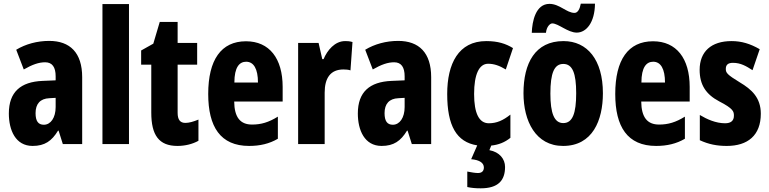

<svg xmlns="http://www.w3.org/2000/svg" viewBox="-20 -782 4172 1042"><path d="M247 -560C182 -560 119 -543 68 -512L109 -405C156 -432 191 -444 225 -444C264 -444 282 -417 282 -368V-346L211 -343C92 -338 28 -283 28 -166C28 -76 64 10 157 10C223 10 261 -17 295 -73H298L321 0H426V-363C426 -496 360 -560 247 -560ZM248 -249 282 -251V-201C282 -143 255 -105 218 -105C188 -105 173 -124 173 -168C173 -218 198 -247 248 -249Z M680 0V-760H536V0Z M986 -115C957 -115 944 -133 944 -170V-431H1050V-549H944V-663H847L812 -545L746 -508V-431H801V-171C801 -49 842 10 943 10C984 10 1025 0 1057 -18V-133C1030 -122 1007 -115 986 -115Z M1315 -558C1180 -558 1110 -457 1110 -272C1110 -94 1176 10 1332 10C1391 10 1442 -2 1488 -29V-149C1438 -118 1397 -106 1348 -106C1284 -106 1252 -145 1251 -231H1514V-310C1514 -465 1442 -558 1315 -558ZM1316 -447C1357 -447 1380 -408 1380 -334H1252C1252 -417 1279 -447 1316 -447Z M1853 -559C1797 -559 1756 -509 1736 -461H1729L1709 -549H1598V0H1742V-279C1742 -358 1773 -405 1844 -405C1856 -405 1872 -404 1882 -400L1893 -554C1875 -559 1864 -559 1853 -559Z M2141 -560C2076 -560 2013 -543 1962 -512L2003 -405C2050 -432 2085 -444 2119 -444C2158 -444 2176 -417 2176 -368V-346L2105 -343C1986 -338 1922 -283 1922 -166C1922 -76 1958 10 2051 10C2117 10 2155 -17 2189 -73H2192L2215 0H2320V-363C2320 -496 2254 -560 2141 -560ZM2142 -249 2176 -251V-201C2176 -143 2149 -105 2112 -105C2082 -105 2067 -124 2067 -168C2067 -218 2092 -247 2142 -249Z M2721 124C2721 81 2691 43 2636 33L2646 8C2685 4 2719 -9 2750 -34V-160C2711 -129 2676 -113 2633 -113C2580 -113 2553 -167 2553 -272C2553 -378 2580 -436 2629 -436C2661 -436 2690 -426 2725 -405L2764 -521C2725 -545 2682 -559 2619 -559C2468 -559 2407 -436 2407 -272C2407 -100 2457 -11 2570 7L2537 82C2584 86 2606 103 2606 127C2606 148 2593 157 2574 157C2559 157 2536 153 2516 149V233C2538 238 2561 240 2589 240C2684 240 2721 197 2721 124Z M2866 -604H2943C2946 -637 2965 -655 2977 -655C3010 -655 3062 -605 3110 -605C3162 -605 3208 -660 3209 -762H3132C3127 -734 3116 -712 3098 -712C3055 -712 3017 -761 2962 -761C2887 -761 2868 -666 2866 -604ZM3252 -276C3252 -458 3167 -559 3038 -559C2884 -559 2821 -439 2821 -276C2821 -125 2887 10 3036 10C3196 10 3252 -129 3252 -276ZM2967 -274C2967 -386 2988 -435 3037 -435C3087 -435 3107 -385 3107 -276C3107 -166 3087 -114 3037 -114C2988 -114 2967 -167 2967 -274Z M3524 -558C3389 -558 3319 -457 3319 -272C3319 -94 3385 10 3541 10C3600 10 3651 -2 3697 -29V-149C3647 -118 3606 -106 3557 -106C3493 -106 3461 -145 3460 -231H3723V-310C3723 -465 3651 -558 3524 -558ZM3525 -447C3566 -447 3589 -408 3589 -334H3461C3461 -417 3488 -447 3525 -447Z M4109 -165C4109 -252 4059 -297 3995 -335C3926 -377 3919 -387 3919 -408C3919 -431 3932 -441 3958 -441C4000 -441 4030 -423 4064 -401L4103 -515C4051 -545 4004 -559 3950 -559C3840 -559 3777 -502 3777 -403C3777 -322 3811 -270 3883 -232C3961 -192 3963 -176 3963 -154C3963 -127 3947 -113 3915 -113C3865 -113 3816 -135 3778 -158V-21C3825 1 3871 10 3924 10C4038 10 4109 -47 4109 -165Z"/></svg>

Font: Noto Sans Gurmukhi UI ExtraCondensed ExtraBold
Style: Regular
Weight: 800
Width: 2
Designer: Jelle Bosma - Monotype Design Team
Foundry: Monotype Imaging Inc.
Version: Version 2.004